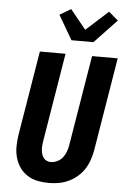

<svg xmlns="http://www.w3.org/2000/svg" viewBox="-64 -1042 729 1096"><g transform="rotate(5 300.0 -494.0)"><path d="M258 8Q224 8 192.5 1.5Q161 -5 134.5 -22Q108 -39 90.5 -64.5Q73 -90 64.5 -120.5Q56 -151 56.5 -184.5Q57 -218 62 -251L142 -735H289L206 -231Q204 -218 202.5 -205Q201 -192 202 -179.5Q203 -167 206 -155Q209 -143 216 -133Q223 -123 234 -117.5Q245 -112 258 -112Q277 -112 296 -121Q315 -130 327.5 -146.5Q340 -163 346.5 -182Q353 -201 356 -220L441 -735H588L500 -201Q495 -173 485.5 -145Q476 -117 460 -92Q444 -67 420.5 -47Q397 -27 370 -14.5Q343 -2 314.5 3Q286 8 258 8ZM316 -815 235 -954 299 -992 389 -881 516 -996 570 -950 442 -815Z"/></g></svg>

Font: Iosevka Aile Heavy
Style: Italic
Weight: 900
Italic angle: -9°
Designer: Belleve Invis
Foundry: Belleve Invis
Version: Version 31.1.0; ttfautohint (v1.8.4)